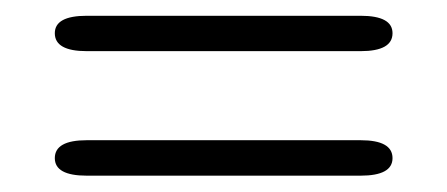

<svg xmlns="http://www.w3.org/2000/svg" viewBox="-20 -406 561 241"><path d="M88.9 -341.8Q48.8 -341.8 48.8 -364.3Q48.8 -386.2 88.9 -386.2H432.6Q472.7 -386.2 472.7 -364.3Q472.7 -341.8 432.6 -341.8ZM88.9 -185.5Q48.8 -185.5 48.8 -207.5Q48.8 -230 88.9 -230H432.6Q472.7 -230 472.7 -207.5Q472.7 -185.5 432.6 -185.5Z"/></svg>

Font: Gayathri
Style: Regular
Weight: 400
Designer: Binoy Dominic <binoy.domenic@gmail.com>
Foundry: SMC
Version: Version 1.000